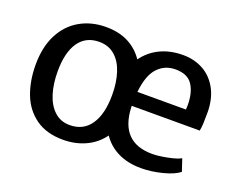

<svg xmlns="http://www.w3.org/2000/svg" viewBox="-95 -733 1128 910"><g transform="rotate(20 469.0 -278.0)"><path d="M884.8 -254.9H541.5Q542 -251.5 542 -245.1Q550.3 -73.7 710.4 -73.7Q740.7 -73.7 786.4 -82.8Q832 -91.8 851.6 -103.5L872.1 -42Q845.2 -20.5 790 -6.3Q734.9 7.8 683.1 7.8Q617.7 7.8 568.1 -15.9Q518.6 -39.6 487.3 -85.4Q454.1 -39.6 402.8 -15.9Q351.6 7.8 289.6 7.8Q206.1 7.8 151.6 -31.2Q97.2 -70.3 72 -135.7Q46.9 -201.2 46.9 -283.2Q46.9 -372.6 79.6 -435.8Q112.3 -499 169.9 -531.7Q227.5 -564.5 300.8 -564.5Q366.7 -564.5 414.1 -539.8Q461.4 -515.1 491.2 -470.7Q523.4 -515.6 573.7 -540Q624 -564.5 689.5 -564.5Q745.1 -564.5 789.8 -540.3Q834.5 -516.1 861.3 -468.8Q888.2 -421.4 890.1 -354.5Q890.1 -317.4 889.2 -294.7Q888.2 -272 884.8 -254.9ZM437 -271.5Q437 -333.5 421.4 -382.3Q405.8 -431.2 373.8 -459.2Q341.8 -487.3 294.4 -487.3Q227.1 -487.3 191.4 -435.8Q155.8 -384.3 155.8 -288.6Q155.8 -226.6 171.1 -176.8Q186.5 -127 218 -97.7Q249.5 -68.4 295.9 -68.4Q364.3 -68.4 400.6 -121.6Q437 -174.8 437 -271.5ZM790 -349.1Q790 -411.1 764.9 -449.7Q739.7 -488.3 678.7 -488.3Q624.5 -488.3 588.9 -450Q553.2 -411.6 544.4 -326.2H789.1Q790 -341.8 790 -349.1Z"/></g></svg>

Font: Merriweather Sans
Style: Regular
Weight: 400
Designer: Eben Sorkin
Foundry: Eben Sorkin
Version: Version 1.006; ttfautohint (v1.4.1) -l 6 -r 50 -G 0 -x 11 -H